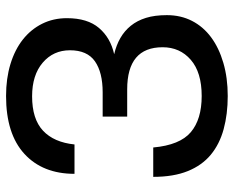

<svg xmlns="http://www.w3.org/2000/svg" viewBox="-89 -673 772 634"><g transform="rotate(-90 297.0 -356.0)"><path d="M297 10Q237 10 187.5 -3.5Q138 -17 103 -46Q68 -75 49 -122Q30 -169 30 -236H127Q135 -148 177.5 -112Q220 -76 297 -76Q375 -76 416.5 -112Q458 -148 458 -205Q458 -322 319 -322H229V-403H309Q375 -403 411.5 -428.5Q448 -454 448 -511Q448 -566 407 -601Q366 -636 296 -636Q221 -636 182.5 -600Q144 -564 137 -496H40Q40 -601 106 -661.5Q172 -722 297 -722Q355 -722 402.5 -707.5Q450 -693 483.5 -666.5Q517 -640 535.5 -603Q554 -566 554 -521Q554 -453 521.5 -415Q489 -377 435 -365Q465 -358 488.5 -344.5Q512 -331 529 -310Q546 -289 555 -260Q564 -231 564 -191Q564 -145 545 -108Q526 -71 491 -45Q456 -19 406.5 -4.5Q357 10 297 10Z"/></g></svg>

Font: Firefly Display Medium
Style: Regular
Weight: 500
Designer: Colophon Foundry, Jonny Pinhorn
Foundry: Colophon Foundry
Version: Version 1.200; ttfautohint (v1.8.3)